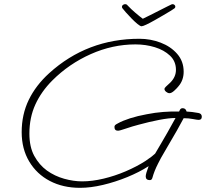

<svg xmlns="http://www.w3.org/2000/svg" viewBox="-20 -858 988 921"><path d="M808 -838Q813 -838 817 -834.5Q821 -831 821 -826Q821 -821 817 -818Q815 -816 800.5 -807Q786 -798 764.5 -785.5Q743 -773 721 -760.5Q699 -748 682 -740Q665 -732 659 -732Q653 -732 639.5 -743Q626 -754 611 -769.5Q596 -785 583.5 -799Q571 -813 566 -820Q565 -822 565 -826Q565 -831 570 -834.5Q575 -838 580 -838Q588 -838 592 -832Q609 -814 629.5 -796.5Q650 -779 665 -768Q680 -775 701.5 -786Q723 -797 745 -808Q767 -819 783.5 -827.5Q800 -836 803 -837Q805 -838 808 -838ZM364 43Q282 43 219 10Q156 -23 120 -83.5Q84 -144 84 -224Q84 -309 118 -379Q152 -449 216 -507Q398 -672 649 -672Q702 -672 750.5 -653.5Q799 -635 830 -599.5Q861 -564 861 -514Q861 -473 836 -444Q830 -436 816.5 -423.5Q803 -411 793 -411Q785 -411 777 -417.5Q769 -424 769 -431Q769 -436 776 -442.5Q783 -449 797 -462Q824 -489 824 -523Q824 -564 795.5 -591Q767 -618 723 -631.5Q679 -645 630 -645Q520 -645 415.5 -598.5Q311 -552 231 -472Q178 -419 149.5 -356.5Q121 -294 121 -217Q121 -153 144.5 -110Q168 -67 205 -40Q243 -13 288 -0.5Q333 12 374 12Q422 12 476.5 -1Q531 -14 583.5 -36.5Q636 -59 678 -86Q696 -98 707.5 -107Q719 -116 724 -121L754 -172Q766 -192 783 -222Q800 -252 822 -292Q791 -292 744 -283Q697 -274 646 -260Q615 -252 584.5 -241.5Q554 -231 546 -231Q529 -231 529 -249Q529 -254 532 -257.5Q535 -261 545 -266Q568 -279 604 -290.5Q640 -302 684 -310Q724 -318 763 -321Q802 -324 839 -323L842 -329Q846 -339 856 -339Q871 -339 875 -323Q900 -322 932 -316Q948 -313 948 -298Q948 -283 933 -283Q926 -283 905.5 -287Q885 -291 861 -291Q839 -248 774 -138Q761 -116 752 -100Q743 -84 738 -73Q720 -38 711 -5Q708 6 699 6Q679 6 679 -12Q679 -24 693 -61Q648 -32 590.5 -8.5Q533 15 474 29Q415 43 364 43Z"/></svg>

Font: Oooh Baby
Style: Regular
Weight: 400
Designer: Robert E. Leuschke
Foundry: Robert E. Leuschke
Version: Version 1.011; ttfautohint (v1.8.3)